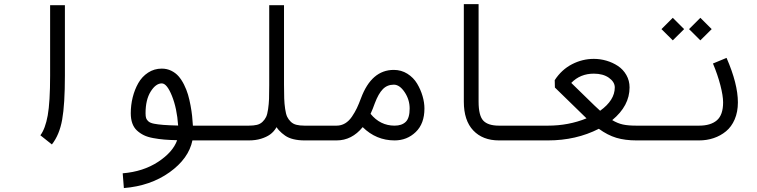

<svg xmlns="http://www.w3.org/2000/svg" viewBox="-20 -684 3752 952"><path d="M237.3 32.2 180.2 -13.2Q204.6 -45.4 216.6 -111.6Q228.5 -177.7 228.5 -309.6V-658.2H301.8Q301.8 -658.2 301.8 -309.6Q301.8 -166.5 288.3 -91.1Q274.9 -15.6 237.3 32.2Z M863.3 -61.5Q857.4 -147 832.5 -208.7Q807.6 -270.5 782.2 -270.5Q752.4 -270.5 727.1 -230Q701.7 -189.5 701.7 -122.6Q701.7 -106.9 704.6 -98.1Q707.5 -89.4 716.3 -81.8Q725.1 -74.2 743.7 -70.6Q762.2 -66.9 790.3 -64.7Q818.4 -62.5 863.3 -61.5ZM1060.5 -61V12.2H934.1Q915.5 102.5 820.8 170.2Q726.1 237.8 594.2 248.5L588.4 175.3Q689.9 167 763.7 118.7Q837.4 70.3 858.4 11.2Q821.8 10.3 794.9 8.1Q768.1 5.9 740 0.7Q711.9 -4.4 693.1 -13.7Q674.3 -22.9 658.9 -37.1Q643.6 -51.3 636 -72.8Q628.4 -94.2 628.4 -122.6Q628.4 -162.6 637.9 -201.2Q647.5 -239.7 665.8 -272Q684.1 -304.2 714.4 -324Q744.6 -343.8 782.2 -343.8Q807.6 -343.8 829.1 -333.3Q850.6 -322.8 865.5 -305.7Q880.4 -288.6 892.6 -264.2Q904.8 -239.7 912.1 -215.1Q919.4 -190.4 924.8 -161.1Q930.2 -131.8 932.6 -108.9Q935.1 -85.9 936.5 -61Z M1590.8 -61V12.2H1489.7Q1460 12.2 1435.5 6.3Q1411.1 0.5 1393.8 -11.5Q1376.5 -23.4 1363 -38.1Q1349.6 -52.7 1341.3 -73.7Q1333 -94.7 1327.4 -114.7Q1321.8 -134.8 1319.3 -162.1Q1316.9 -189.5 1315.9 -211.9Q1314.9 -234.4 1314.9 -264.2H1388.2Q1388.2 -221.7 1389.2 -195.8Q1390.1 -169.9 1393.8 -144.3Q1397.5 -118.7 1403.8 -105.2Q1410.2 -91.8 1421.6 -80.6Q1433.1 -69.3 1449.7 -65.2Q1466.3 -61 1489.7 -61ZM1060.5 -61H1213.4Q1237.3 -61 1253.7 -64.9Q1270 -68.8 1281.5 -79.8Q1293 -90.8 1299.3 -104Q1305.7 -117.2 1309.3 -142.6Q1313 -168 1314 -193.6Q1314.9 -219.2 1314.9 -261.7V-658.2H1388.2V-261.7Q1388.2 -227.1 1387.2 -201.9Q1386.2 -176.8 1382.1 -146.5Q1377.9 -116.2 1370.6 -94.7Q1363.3 -73.2 1350.3 -51.8Q1337.4 -30.3 1319.3 -17.3Q1301.3 -4.4 1274.4 3.9Q1247.6 12.2 1213.4 12.2H1060.5Q1045.4 12.2 1034.7 1.5Q1023.9 -9.3 1023.9 -24.4Q1023.9 -39.6 1034.7 -50.3Q1045.4 -61 1060.5 -61Z M1590.8 -61H1648.9Q1671.9 -61 1691.2 -72.5Q1710.4 -84 1725.1 -105.7Q1739.7 -127.4 1749.5 -147.9Q1759.3 -168.5 1770 -197.3Q1822.3 -337.4 1932.6 -337.4Q1969.7 -337.4 2000 -318.4Q2030.3 -299.3 2048.1 -269.5Q2065.9 -239.7 2075.2 -207.5Q2084.5 -175.3 2084.5 -146Q2084.5 -70.8 2041.3 -29.3Q1998 12.2 1936.5 12.2Q1845.2 12.2 1778.3 -53.7Q1724.6 12.2 1648.9 12.2H1590.8Q1575.7 12.2 1564.9 1.5Q1554.2 -9.3 1554.2 -24.4Q1554.2 -39.6 1564.9 -50.3Q1575.7 -61 1590.8 -61ZM1817.4 -119.6Q1865.2 -61 1936.5 -61Q1972.2 -61 1991.7 -79.8Q2011.2 -98.6 2011.2 -146Q2011.2 -189.9 1986.3 -227.1Q1961.4 -264.2 1932.6 -264.2Q1899.9 -264.2 1878.2 -241.9Q1856.4 -219.7 1838.4 -171.9Q1828.6 -144 1817.4 -119.6Z M2651.4 -61V12.2H2454.1Q2373.5 12.2 2326.7 -37.1Q2279.8 -86.4 2279.8 -180.2V-663.6H2353V-180.2Q2353 -110.4 2376.5 -85.7Q2399.9 -61 2454.1 -61Z M2651.4 -61H2696.8Q2799.3 -61 2888.2 -97.2L2731.4 -250L2730.5 -286.6Q2764.6 -338.9 2816.2 -365.5Q2867.7 -392.1 2924.3 -392.1Q2956.1 -392.1 2987.1 -383.1Q3018.1 -374 3043.9 -356.9Q3069.8 -339.8 3085.7 -312Q3101.6 -284.2 3101.6 -250.5Q3101.6 -159.2 3015.6 -88.4Q3042.5 -72.3 3068.4 -66.7Q3094.2 -61 3135.7 -61H3181.6V12.2H3135.7Q3079.6 12.2 3036.1 -0.7Q2992.7 -13.7 2949.2 -45.4Q2836.4 12.2 2696.8 12.2H2651.4Q2636.2 12.2 2625.5 1.5Q2614.7 -9.3 2614.7 -24.4Q2614.7 -39.6 2625.5 -50.3Q2636.2 -61 2651.4 -61ZM2955.6 -134.8Q3028.3 -187 3028.3 -250.5Q3028.3 -277.3 2999.5 -298.1Q2970.7 -318.8 2924.3 -318.8Q2856.9 -318.8 2812.5 -272.9L2928.2 -160.2Q2939 -149.4 2955.6 -134.8Z M3396.5 -539.6 3452.6 -595.7 3508.8 -539.6 3452.6 -483.9ZM3259.8 -539.6 3315.9 -595.7 3372.1 -539.6 3315.9 -483.9ZM3181.6 -61H3446.3Q3503.9 -61 3534.7 -87.6Q3565.4 -114.3 3565.4 -176.3Q3565.4 -209 3552 -261Q3538.6 -313 3515.1 -369.1L3582.5 -397Q3638.7 -268.1 3638.7 -176.3Q3638.7 -128.9 3622.8 -92Q3606.9 -55.2 3579.8 -33Q3552.7 -10.7 3518.8 0.7Q3484.9 12.2 3446.3 12.2H3181.6Q3166.5 12.2 3155.8 1.5Q3145 -9.3 3145 -24.4Q3145 -39.6 3155.8 -50.3Q3166.5 -61 3181.6 -61Z"/></svg>

Font: AzarMehrMonospaced
Style: SansBold
Weight: 1
Designer: Amin Abedi
Version: Version 1.00